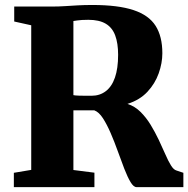

<svg xmlns="http://www.w3.org/2000/svg" viewBox="-20 -770 774 790"><path d="M37 0V-59L108.5 -71V-666L38.5 -681.5V-743H190.5Q222 -743 248 -744.8Q274 -746.5 300.5 -748Q327 -749.5 360 -749.5Q466 -749.5 529.2 -728.5Q592.5 -707.5 620.2 -663.8Q648 -620 648 -551Q648 -510.5 633 -468.2Q618 -426 586.5 -392.2Q555 -358.5 504.5 -342.5Q534.5 -333 558 -309.8Q581.5 -286.5 599.8 -256.5Q618 -226.5 633 -195Q648 -163.5 660 -135.8Q672 -108 683.2 -89.8Q694.5 -71.5 706 -68.5L734.5 -59V0H542Q529.5 0 517 -21Q504.5 -42 491.5 -75.5Q478.5 -109 464.8 -147.5Q451 -186 435.5 -222Q420 -258 403.5 -283.5Q387 -309 368 -316Q358.5 -316 347 -316Q335.5 -316 324 -316Q312.5 -316 301.8 -316Q291 -316 282 -316V-70.5L368.5 -59.5V0ZM357 -376Q390.5 -376 415.2 -394.8Q440 -413.5 453 -451Q466 -488.5 466 -544.5Q466 -592 454 -624.2Q442 -656.5 415 -672.5Q388 -688.5 343.5 -688.5Q328.5 -688.5 317.2 -687.8Q306 -687 297.5 -685.8Q289 -684.5 282 -683.5V-378.5Q289.5 -377 304.5 -376.5Q319.5 -376 334.5 -376Q349.5 -376 357 -376Z"/></svg>

Font: Merriweather 36pt Black
Style: Regular
Weight: 900
Version: Version 2.100